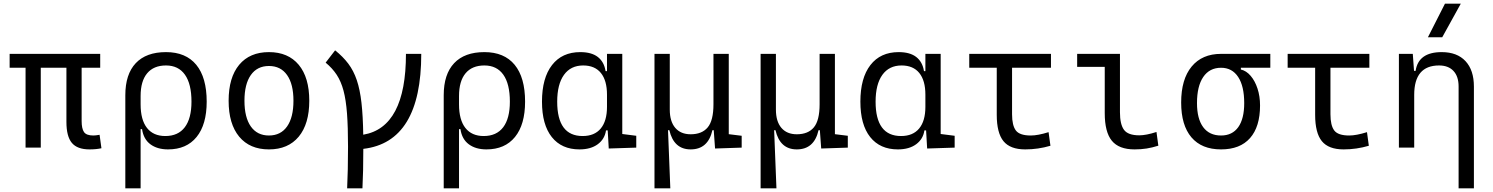

<svg xmlns="http://www.w3.org/2000/svg" viewBox="-20 -815 8243 1060"><path d="M474.1 9.8Q406.7 9.8 376.7 -26.1Q346.7 -62 346.7 -141.6V-440.9H205.1V0H121.1V-440.9H33.2V-517.6H533.2V-440.9H430.7V-146.5Q430.7 -105 443.8 -85.9Q457 -66.9 495.6 -66.9Q502 -66.9 510 -67.9Q518.1 -68.8 529.8 -70.8L540 3.4Q511.7 9.8 474.1 9.8Z M907.7 9.8Q848.6 9.8 810.5 -18.3Q772.5 -46.4 764.2 -102.1H756.3V224.6H671.9V-289.1Q671.9 -405.3 729.5 -466.3Q787.1 -527.3 896.5 -527.3Q1005.9 -527.3 1063.5 -457.3Q1121.1 -387.2 1121.1 -253.9Q1121.1 -127.4 1065.4 -58.8Q1009.8 9.8 907.7 9.8ZM756.3 -238.8Q756.3 -153.3 791.5 -108.6Q826.7 -64 892.6 -64Q963.4 -64 1000.2 -112.5Q1037.1 -161.1 1037.1 -253.9Q1037.1 -351.6 1001 -402.6Q964.8 -453.6 896.5 -453.6Q828.6 -453.6 792.5 -410.4Q756.3 -367.2 756.3 -284.7Z M1464.8 9.8Q1358.9 9.8 1300.5 -60.5Q1242.2 -130.9 1242.2 -258.8Q1242.2 -387.2 1300.5 -457.3Q1358.9 -527.3 1464.8 -527.3Q1570.8 -527.3 1629.2 -457.3Q1687.5 -387.2 1687.5 -258.8Q1687.5 -130.9 1629.2 -60.5Q1570.8 9.8 1464.8 9.8ZM1464.8 -66.9Q1529.8 -66.9 1564.9 -116.9Q1600.1 -167 1600.1 -258.8Q1600.1 -350.6 1564.9 -400.6Q1529.8 -450.7 1464.8 -450.7Q1399.9 -450.7 1364.7 -400.6Q1329.6 -350.6 1329.6 -258.8Q1329.6 -167 1364.7 -116.9Q1399.9 -66.9 1464.8 -66.9Z M1896.5 224.6Q1898.9 176.8 1900.1 119.4Q1901.4 62 1901.4 -4.9Q1901.4 -113.3 1895.8 -188.2Q1890.1 -263.2 1876.5 -314.5Q1862.8 -365.7 1838.9 -402.1Q1814.9 -438.5 1777.8 -469.2L1830.1 -537.1Q1873.5 -502.4 1902.8 -463.6Q1932.1 -424.8 1949.7 -372.8Q1967.3 -320.8 1975.6 -247.6Q1983.9 -174.3 1985.4 -71.3Q2221.2 -111.3 2221.2 -517.6H2305.7Q2305.7 -30.3 1985.8 6.8Q1985.8 69.8 1984.6 124.3Q1983.4 178.7 1981 224.6Z M2665.5 9.8Q2606.4 9.8 2568.4 -18.3Q2530.3 -46.4 2522 -102.1H2514.2V224.6H2429.7V-289.1Q2429.7 -405.3 2487.3 -466.3Q2544.9 -527.3 2654.3 -527.3Q2763.7 -527.3 2821.3 -457.3Q2878.9 -387.2 2878.9 -253.9Q2878.9 -127.4 2823.2 -58.8Q2767.6 9.8 2665.5 9.8ZM2514.2 -238.8Q2514.2 -153.3 2549.3 -108.6Q2584.5 -64 2650.4 -64Q2721.2 -64 2758.1 -112.5Q2794.9 -161.1 2794.9 -253.9Q2794.9 -351.6 2758.8 -402.6Q2722.7 -453.6 2654.3 -453.6Q2586.4 -453.6 2550.3 -410.4Q2514.2 -367.2 2514.2 -284.7Z M3179.2 9.8Q3080.6 9.8 3026.4 -58.3Q2972.2 -126.5 2972.2 -253.9Q2972.2 -384.3 3027.6 -455.8Q3083 -527.3 3183.6 -527.3Q3246.1 -527.3 3280.8 -500.2Q3315.4 -473.1 3323.2 -422.4H3331.1V-517.6H3415.5V-75.2L3492.7 -65.4V0L3340.8 4.9L3335 -95.2H3325.7Q3318.8 -47.4 3280.3 -18.8Q3241.7 9.8 3179.2 9.8ZM3331.1 -225.1V-292.5Q3331.1 -370.6 3297.4 -412.1Q3263.7 -453.6 3199.7 -453.6Q3130.9 -453.6 3093.5 -401.6Q3056.2 -349.6 3056.2 -253.9Q3056.2 -64 3196.8 -64Q3262.2 -64 3296.6 -105.5Q3331.1 -147 3331.1 -225.1Z M3793 9.8Q3700.2 9.8 3675.3 -96.2H3668L3680.7 224.6H3593.3V-517.6H3677.7V-210Q3677.7 -144.5 3708 -109.1Q3738.3 -73.7 3793 -73.7Q3855.5 -73.7 3887.2 -111.8Q3918.9 -149.9 3918.9 -239.3V-517.6H4003.4V-74.2L4074.7 -65.4V0L3927.7 4.9L3920.4 -96.2H3913.1Q3889.2 9.8 3793 9.8Z M4378.9 9.8Q4286.1 9.8 4261.2 -96.2H4253.9L4266.6 224.6H4179.2V-517.6H4263.7V-210Q4263.7 -144.5 4293.9 -109.1Q4324.2 -73.7 4378.9 -73.7Q4441.4 -73.7 4473.1 -111.8Q4504.9 -149.9 4504.9 -239.3V-517.6H4589.4V-74.2L4660.6 -65.4V0L4513.7 4.9L4506.3 -96.2H4499Q4475.1 9.8 4378.9 9.8Z M4937 9.8Q4838.4 9.8 4784.2 -58.3Q4730 -126.5 4730 -253.9Q4730 -384.3 4785.4 -455.8Q4840.8 -527.3 4941.4 -527.3Q5003.9 -527.3 5038.6 -500.2Q5073.2 -473.1 5081.1 -422.4H5088.9V-517.6H5173.3V-75.2L5250.5 -65.4V0L5098.6 4.9L5092.8 -95.2H5083.5Q5076.7 -47.4 5038.1 -18.8Q4999.5 9.8 4937 9.8ZM5088.9 -225.1V-292.5Q5088.9 -370.6 5055.2 -412.1Q5021.5 -453.6 4957.5 -453.6Q4888.7 -453.6 4851.3 -401.6Q4814 -349.6 4814 -253.9Q4814 -64 4954.6 -64Q5020 -64 5054.4 -105.5Q5088.9 -147 5088.9 -225.1Z M5640.1 9.8Q5557.1 9.8 5520 -35.6Q5482.9 -81.1 5482.9 -181.2V-440.9H5331.1V-517.6H5782.2V-440.9H5567.4V-184.1Q5567.4 -122.6 5588.4 -94.7Q5609.4 -66.9 5670.9 -66.9Q5710 -66.9 5769 -85.4L5779.3 -10.3Q5711.4 9.8 5640.1 9.8Z M6243.7 9.8Q6157.2 9.8 6118.2 -38.1Q6079.1 -85.9 6079.1 -190.4V-445.8H5926.8V-517.6H6163.1V-195.3Q6163.1 -128.9 6185.3 -98.4Q6207.5 -67.9 6270 -67.9Q6307.6 -67.9 6364.7 -86.4L6375 -10.7Q6341.3 0 6310.3 4.9Q6279.3 9.8 6243.7 9.8Z M6721.2 9.8Q6614.3 9.8 6557.6 -56.9Q6501 -123.5 6501 -249Q6501 -377.4 6558.8 -447.5Q6616.7 -517.6 6721.2 -517.6H6993.2V-440.9H6830.6V-431.2Q6860.8 -424.3 6884.8 -396.2Q6908.7 -368.2 6922.6 -325.7Q6936.5 -283.2 6936.5 -232.9Q6936.5 -115.2 6881.3 -52.7Q6826.2 9.8 6721.2 9.8ZM6721.2 -66.9Q6783.2 -66.9 6816.2 -113Q6849.1 -159.2 6849.1 -245.6Q6849.1 -339.4 6815.7 -390.1Q6782.2 -440.9 6721.2 -440.9Q6657.7 -440.9 6623 -390.1Q6588.4 -339.4 6588.4 -245.6Q6588.4 -159.2 6622.6 -113Q6656.7 -66.9 6721.2 -66.9Z M7397.9 9.8Q7314.9 9.8 7277.8 -35.6Q7240.7 -81.1 7240.7 -181.2V-440.9H7088.9V-517.6H7540V-440.9H7325.2V-184.1Q7325.2 -122.6 7346.2 -94.7Q7367.2 -66.9 7428.7 -66.9Q7467.8 -66.9 7526.9 -85.4L7537.1 -10.3Q7469.2 9.8 7397.9 9.8Z M8032.7 224.6V-337.4Q8032.7 -393.1 8004.4 -423.3Q7976.1 -453.6 7924.8 -453.6Q7787.6 -453.6 7787.6 -291.5V0H7703.1V-517.6H7779.8L7786.6 -423.8H7795.4Q7810.5 -527.3 7939.5 -527.3Q8024.4 -527.3 8070.8 -477.5Q8117.2 -427.7 8117.2 -336.9V224.6ZM7863.3 -609.4 7957.5 -794.9H8044.9L7942.4 -609.4Z"/></svg>

Font: CaskaydiaMono NF SemiLight
Style: Regular
Weight: 350
Designer: Aaron Bell
Foundry: Saja Typeworks
Version: Version 2111.001; ttfautohint (v1.8.4);Nerd Fonts 3.1.1